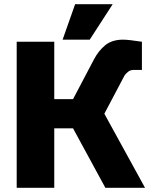

<svg xmlns="http://www.w3.org/2000/svg" viewBox="-20 -900 715 920"><path d="M280 -710 340 -880H520L410 -710ZM570 -710Q595 -710 660 -700V-565H620Q605 -565 593 -555.5Q581 -546 575 -535L480 -355L675 0H485L330 -285H240V0H60V-700H240V-425H330L430 -615Q452 -657 484.5 -683.5Q517 -710 570 -710Z"/></svg>

Font: Russo One
Style: Regular
Weight: 400
Designer: Jovanny lemonad
Foundry: Jovanny Lemonad
Version: Version 1.001